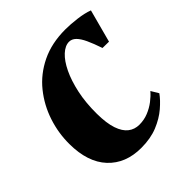

<svg xmlns="http://www.w3.org/2000/svg" viewBox="-155 -643 762 762"><g transform="rotate(-45 226.0 -262.0)"><path d="M207.5 11Q120 11 68.5 -44.2Q17 -99.5 16.5 -201.5Q16 -263 35.5 -322.2Q55 -381.5 93.8 -429.8Q132.5 -478 191 -506.5Q249.5 -535 326.5 -535Q355.5 -535 391.2 -530.5Q427 -526 452 -516.5L415 -378L379 -378.5Q366.5 -415.5 355 -440.2Q343.5 -465 330.8 -477.5Q318 -490 302.5 -490Q280.5 -490 258.2 -469.5Q236 -449 218 -411.5Q200 -374 189 -322.8Q178 -271.5 178.5 -209.5Q179 -156 190.2 -123Q201.5 -90 221.2 -74.8Q241 -59.5 267.5 -59.5Q294 -59.5 317.5 -69Q341 -78.5 360.2 -93.2Q379.5 -108 392.5 -123.5L411.5 -92Q395.5 -69.5 367.5 -45.5Q339.5 -21.5 299.8 -5.2Q260 11 207.5 11Z"/></g></svg>

Font: Merriweather 96pt ExtraBold
Style: Italic
Weight: 800
Italic angle: -7.8°
Version: Version 2.101